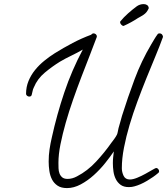

<svg xmlns="http://www.w3.org/2000/svg" viewBox="-20 -915 836 961"><path d="M795.9 -730.5Q779.3 -684.6 757.3 -631.8Q735.4 -579.1 712.4 -522.5Q689.5 -465.8 667.5 -406.2Q645.5 -346.7 628.4 -289.1Q611.3 -231.4 600.6 -176.3Q589.8 -121.1 589.8 -73.2Q589.8 -53.7 598.6 -35.2Q607.4 -16.6 629.9 -16.6Q645.5 -16.6 667 -25.4Q688.5 -34.2 708.5 -45.4Q728.5 -56.6 743.7 -65.4Q758.8 -74.2 761.7 -74.2Q767.6 -74.2 772 -68.8Q776.4 -63.5 776.4 -57.6Q776.4 -51.8 771.5 -48.8Q749 -29.3 715.8 -9.8Q682.6 9.8 653.3 17.6Q640.6 21.5 625 21.5Q599.6 21.5 584 10.3Q568.4 -1 559.6 -18.6Q550.8 -36.1 547.9 -57.1Q544.9 -78.1 544.9 -98.6Q544.9 -113.3 546.4 -127.9Q547.9 -142.6 549.8 -157.2Q532.2 -130.9 506.3 -98.6Q480.5 -66.4 449.7 -38.6Q418.9 -10.7 384.3 7.8Q349.6 26.4 315.4 26.4Q286.1 26.4 268.1 14.2Q250 2 240.2 -17.1Q230.5 -36.1 227.1 -59.6Q223.6 -83 223.6 -106.4Q223.6 -137.7 228 -167.5Q232.4 -197.3 239.3 -226.6Q264.6 -341.8 301.8 -452.1Q338.9 -562.5 394.5 -667Q366.2 -650.4 337.4 -636.7Q308.6 -623 280.3 -606.4Q242.2 -583 204.6 -551.8Q167 -520.5 149.4 -477.5Q144.5 -467.8 143.1 -459Q141.6 -450.2 138.7 -440.4Q136.7 -431.6 126 -431.6Q121.1 -431.6 115.7 -435.5Q110.4 -439.5 110.4 -445.3Q110.4 -479.5 122.6 -509.3Q134.8 -539.1 155.3 -564.5Q175.8 -589.8 201.7 -610.8Q227.5 -631.8 253.9 -648.4Q297.9 -675.8 343.3 -699.7Q388.7 -723.6 436.5 -741.2Q438.5 -744.1 441.9 -746.1Q445.3 -748 448.2 -748Q454.1 -748 459.5 -743.7Q464.8 -739.3 464.8 -732.4Q464.8 -729.5 463.9 -728.5Q449.2 -688.5 429.2 -637.7Q409.2 -586.9 387.7 -530.8Q366.2 -474.6 345.7 -416Q325.2 -357.4 309.1 -300.8Q293 -244.1 282.7 -192.9Q272.5 -141.6 272.5 -100.6Q272.5 -86.9 272.9 -72.8Q273.4 -58.6 277.8 -46.9Q282.2 -35.2 291.5 -27.3Q300.8 -19.5 318.4 -19.5Q341.8 -19.5 365.2 -32.2Q418 -59.6 460.9 -106Q503.9 -152.3 538.1 -201.2Q544.9 -210 552.7 -220.7Q560.5 -231.4 565.4 -241.2Q568.4 -248 569.8 -256.8Q571.3 -265.6 573.2 -273.4Q578.1 -289.1 582 -304.2Q585.9 -319.3 590.8 -335.9Q620.1 -428.7 653.8 -519Q687.5 -609.4 737.3 -693.4Q745.1 -706.1 752.4 -718.8Q759.8 -731.4 768.6 -743.2Q771.5 -748 778.3 -748Q786.1 -748 790.5 -743.2Q794.9 -738.3 795.9 -730.5ZM724.6 -874Q715.8 -852.5 698.2 -840.8Q691.4 -835.9 684.6 -832.5Q677.7 -829.1 669.9 -824.2Q637.7 -802.7 598.6 -785.2Q592.8 -785.2 586.9 -791.5Q581.1 -797.9 581.1 -803.7Q581.1 -804.7 581.5 -805.7Q582 -806.6 582 -807.6Q599.6 -829.1 621.1 -848.1Q642.6 -867.2 665 -883.8Q680.7 -894.5 699.2 -894.5Q709 -894.5 716.3 -889.6Q723.6 -884.8 724.6 -874Z"/></svg>

Font: Calligraffitti
Style: Regular
Weight: 400
Designer: Dathan Boardman
Foundry: Open Window
Version: Version 1.001